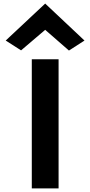

<svg xmlns="http://www.w3.org/2000/svg" viewBox="-20 -1045 505 1075"><path d="M12 -818 98 -763 233 -878 366 -762 453 -818 233 -1025ZM308 10V-713H158V10Z"/></svg>

Font: Bluebird
Style: SfBdExt
Weight: 700
Designer: Jasper
Foundry: Cannot Into Space Fonts
Version: Version 0.98